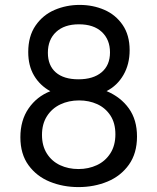

<svg xmlns="http://www.w3.org/2000/svg" viewBox="-20 -755 640 782"><path d="M63 -196Q63 -265 96.5 -313.5Q130 -362 185 -383.5Q142.5 -407 118.8 -447Q95 -487 95 -543Q95 -607.5 124.8 -650.8Q154.5 -694 202.2 -714.5Q250 -735 304.5 -735Q358.5 -735 404.8 -715Q451 -695 479.5 -653.5Q508 -612 508 -550.5Q508 -493.5 482.8 -449.8Q457.5 -406 414 -384Q472 -359.5 505 -313.2Q538 -267 538 -199Q538 -130.5 505 -84.2Q472 -38 417.8 -15.5Q363.5 7 299.5 7Q237 7 183.2 -14.8Q129.5 -36.5 96.2 -82Q63 -127.5 63 -196ZM450 -208Q450 -253.5 429.8 -284.5Q409.5 -315.5 376 -330.8Q342.5 -346 302 -346Q260 -346 225.8 -329.8Q191.5 -313.5 171.2 -281.8Q151 -250 151 -205.5Q151 -161 171 -129.5Q191 -98 224.8 -82.2Q258.5 -66.5 299.5 -66.5Q340.5 -66.5 374.8 -82.5Q409 -98.5 429.5 -130.5Q450 -162.5 450 -208ZM428 -541.5Q428 -593.5 394.8 -624.8Q361.5 -656 301.5 -656Q242 -656 208.5 -624.8Q175 -593.5 175 -540Q175 -488.5 207.2 -460.2Q239.5 -432 299.5 -432Q360 -432 394 -460.8Q428 -489.5 428 -541.5Z"/></svg>

Font: JuliaMono
Style: Regular
Weight: 400
Monospace: yes
Designer: cormullion
Foundry: corm
Version: Version 0.055; ttfautohint (v1.8.4)